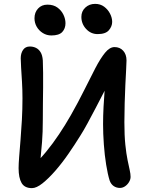

<svg xmlns="http://www.w3.org/2000/svg" viewBox="-20 -957 759 991"><path d="M145 14Q107 14 91.5 -12.5Q76 -39 76 -89Q76 -111 79 -149Q82 -187 86 -235.5Q90 -284 93 -338.5Q96 -393 96 -449Q96 -494 93.5 -535Q91 -576 89 -607.5Q87 -639 87 -656Q87 -682 99 -699.5Q111 -717 134 -717Q151 -717 165.5 -710Q180 -703 189.5 -687.5Q199 -672 201 -645Q202 -618 202.5 -581.5Q203 -545 202.5 -504.5Q202 -464 201.5 -421.5Q201 -379 201 -339Q201 -274 197 -224Q193 -174 189 -136Q185 -98 185 -67L146 -98Q183 -131 217.5 -173Q252 -215 284.5 -263.5Q317 -312 346 -363Q384 -430 415 -492.5Q446 -555 472 -605Q498 -655 522 -684.5Q546 -714 571 -714Q599 -714 616 -695Q633 -676 633 -645Q633 -630 631 -596.5Q629 -563 627 -518.5Q625 -474 623.5 -424Q622 -374 622 -326Q622 -257 627 -209.5Q632 -162 638.5 -130.5Q645 -99 649.5 -79Q654 -59 654 -44Q654 -31 646 -17.5Q638 -4 625.5 4.5Q613 13 599 13Q581 13 567 3.5Q553 -6 546 -25Q536 -57 528 -106.5Q520 -156 516 -211.5Q512 -267 512 -317Q512 -359 514.5 -406.5Q517 -454 520.5 -498Q524 -542 527 -575Q530 -608 532 -620L573 -598Q566 -581 550.5 -549.5Q535 -518 515 -479Q495 -440 473.5 -399Q452 -358 432 -321Q412 -284 396 -259Q367 -212 333.5 -163.5Q300 -115 265 -75Q230 -35 199 -10.5Q168 14 145 14ZM484 -781Q449 -781 424.5 -807.5Q400 -834 400 -870Q400 -899 420.5 -918Q441 -937 471 -937Q498 -937 517.5 -922.5Q537 -908 548 -886.5Q559 -865 559 -844Q559 -821 542 -801Q525 -781 484 -781ZM245 -774Q221 -774 201 -786.5Q181 -799 169.5 -819Q158 -839 158 -863Q158 -893 176.5 -913Q195 -933 225 -933Q256 -933 276.5 -918Q297 -903 307.5 -881Q318 -859 318 -837Q318 -810 301.5 -792Q285 -774 245 -774Z"/></svg>

Font: Shantell Sans Medium
Style: Regular
Weight: 500
Designer: Stephen Nixon, Anya Danilova, Shantell Martin
Foundry: Arrow Type
Version: Version 1.011;[c5ecc13dd]